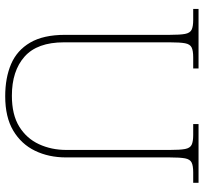

<svg xmlns="http://www.w3.org/2000/svg" viewBox="-42 -712 764 719"><g transform="rotate(90 339.5 -352.0)"><path d="M340 10Q271 10 219.5 -12Q168 -34 139 -83.5Q110 -133 110 -214V-606Q110 -645 106.5 -663.5Q103 -682 91 -688Q79 -694 54 -694H13V-714H236V-694H194Q169 -694 157 -688Q145 -682 141.5 -663.5Q138 -645 138 -606V-210Q138 -110 191.5 -62.5Q245 -15 338 -15Q409 -15 453.5 -42.5Q498 -70 519.5 -116.5Q541 -163 541 -219V-606Q541 -645 537.5 -663.5Q534 -682 522 -688Q510 -694 485 -694H444V-714H664V-694H625Q600 -694 588 -688Q576 -682 572.5 -663.5Q569 -645 569 -606V-218Q569 -153 544 -101.5Q519 -50 468.5 -20Q418 10 340 10Z"/></g></svg>

Font: Noto Serif Lao Thin
Style: Regular
Weight: 250
Designer: Monotype Design Team
Foundry: Monotype Imaging Inc.
Version: Version 2.003